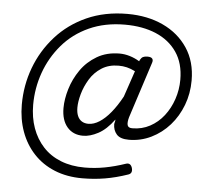

<svg xmlns="http://www.w3.org/2000/svg" viewBox="-55 -721 1008 932"><g transform="rotate(5 448.5 -255.0)"><path d="M259 -180Q259 -223 274 -273Q289 -323 319.5 -367Q350 -411 397.5 -439Q445 -467 508 -467Q532 -467 557 -459.5Q582 -452 605 -438L608 -445Q614 -456 622 -460Q630 -464 644 -464Q661 -464 667 -456.5Q673 -449 668 -435L580 -163Q573 -138 576.5 -124.5Q580 -111 600 -111Q647 -111 686 -132Q725 -153 753 -189Q781 -225 796.5 -271Q812 -317 812 -366Q812 -446 775 -500Q738 -554 673 -581.5Q608 -609 522 -609Q424 -609 347 -574Q270 -539 217.5 -477.5Q165 -416 138 -340Q111 -264 111 -183Q111 -121 129.5 -69.5Q148 -18 183 20Q218 58 269.5 78.5Q321 99 386 99Q435 99 483.5 90Q532 81 585 63Q607 56 615 81Q622 107 601 114Q543 134 489.5 143Q436 152 379 152Q304 152 244 127.5Q184 103 142 58Q100 13 78 -47.5Q56 -108 56 -179Q56 -273 88 -359Q120 -445 181.5 -514Q243 -583 331 -622.5Q419 -662 529 -662Q627 -662 703 -626.5Q779 -591 823 -525Q867 -459 867 -367Q867 -303 845.5 -246.5Q824 -190 786 -147Q748 -104 697 -79Q646 -54 588 -54Q546 -54 528.5 -74Q511 -94 511 -124Q512 -130 513.5 -135Q515 -140 515 -146Q478 -96 438.5 -75Q399 -54 365 -54Q316 -54 287.5 -87.5Q259 -121 259 -180ZM326 -188Q326 -164 333 -147.5Q340 -131 353.5 -122.5Q367 -114 386 -114Q412 -114 439.5 -131.5Q467 -149 494 -182Q521 -215 546 -261L589 -388Q567 -399 548 -403.5Q529 -408 508 -408Q460 -408 425 -385.5Q390 -363 368.5 -327.5Q347 -292 336.5 -254.5Q326 -217 326 -188Z"/></g></svg>

Font: Playwrite CO Light
Style: Regular
Weight: 300
Version: Version 1.002